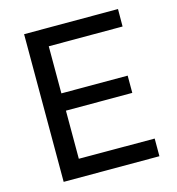

<svg xmlns="http://www.w3.org/2000/svg" viewBox="-107 -816 837 908"><g transform="rotate(-15 311.0 -361.5)"><path d="M93.1 -723H552.8L552.4 -637.6H191V-407H515.5V-322.5H190.6V-87L561.9 -86.4V0H93.1Z"/></g></svg>

Font: Public Sans VF
Style: Regular
Weight: 400
Designer: Pablo Impallari, Rodrigo Fuenzalida (Modified by Dan O. Williams and USWDS)
Version: Version 1.003